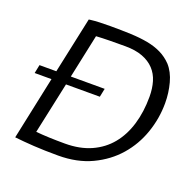

<svg xmlns="http://www.w3.org/2000/svg" viewBox="-120 -793 954 933"><g transform="rotate(20 357.0 -327.0)"><path d="M29 -326 38 -370H125L187 -660L192 -661Q215 -664 241.5 -665Q268 -666 296 -666Q355 -666 403.5 -664Q452 -662 491.5 -654.5Q531 -647 562.5 -631.5Q594 -616 619 -590Q648 -558 661.5 -508Q675 -458 675 -405Q675 -326 649 -251Q623 -176 572 -117.5Q521 -59 446 -23.5Q371 12 273 12Q202 12 146.5 8.5Q91 5 47 0L116 -326ZM375 -370 366 -326H191L134 -60Q197 -54 284 -54Q361 -54 419 -80Q477 -106 515.5 -153Q554 -200 573.5 -265Q593 -330 593 -408Q593 -451 582.5 -486Q572 -521 548.5 -546Q525 -571 488 -585Q451 -599 398 -599Q358 -599 319 -598.5Q280 -598 248 -596L200 -370Z"/></g></svg>

Font: Quattrocento Sans
Style: Italic
Weight: 400
Designer: Pablo Impallari
Foundry: Pablo Impallari, Igino Marini, Brenda Gallo
Version: Version 2.000